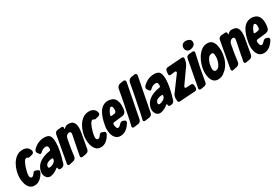

<svg xmlns="http://www.w3.org/2000/svg" viewBox="74 -1894 4404 3019"><g transform="rotate(-30 2276.0 -385.0)"><path d="M140 7Q83 7 50.5 -28.5Q18 -64 4.5 -115.5Q-9 -167 -9 -214Q-9 -270 7.5 -333Q24 -396 56.5 -451Q89 -506 137.5 -541.5Q186 -577 250 -577Q357 -577 378 -481Q378 -444 341 -434Q286 -420 283 -420Q271 -420 254 -431Q247 -436 241 -436Q213 -436 188 -385Q163 -334 147 -273Q131 -212 131 -182V-175Q131 -170 132 -160Q133 -150 141.5 -139Q150 -128 163 -128Q189 -128 214 -166Q232 -194 253 -194Q259 -194 265 -191L301 -178Q311 -174 317 -168Q323 -162 323 -149Q323 -139 318 -128Q292 -73 245.5 -33Q199 7 140 7Z M427 7Q379 7 354 -28.5Q329 -64 329 -107V-110Q329 -133 340 -168Q370 -251 446.5 -293Q523 -335 606 -345Q629 -348 630 -369L631 -386Q631 -436 592 -436Q539 -436 497 -394Q480 -377 468 -377Q458 -377 448 -390.5Q438 -404 428.5 -417.5Q419 -431 419 -444V-447Q419 -464 437 -484Q526 -573 640 -573Q697 -573 726 -551Q766 -519 766 -414Q766 -283 698 -65Q685 -26 642 -19L621 -17Q606 -17 597 -23Q588 -29 588 -45.5Q588 -62 580 -62Q573 -62 562 -54Q504 -3 427 7ZM487 -121Q513 -121 550 -141.5Q587 -162 595 -188L599 -205Q600 -208 600 -213Q600 -222 595 -224Q590 -226 582 -226Q545 -225 507.5 -208.5Q470 -192 462 -152Q462 -144 463.5 -135.5Q465 -127 472.5 -124Q480 -121 487 -121Z M773 -3Q748 -3 745 -31Q745 -36 833 -521Q843 -566 889 -572L958 -578Q990 -578 990 -553Q990 -549 988.5 -542.5Q987 -536 987 -533Q987 -528 989 -528Q994 -528 1002 -536Q1034 -567 1064 -568H1078Q1146 -568 1171 -530Q1196 -492 1196 -430Q1196 -394 1188 -348Q1157 -164 1139 -75Q1129 -29 1082 -19Q1015 -7 1010 -7Q982 -7 981 -36Q981 -43 1006 -169L1034 -309Q1053 -395 1053 -412Q1053 -426 1045 -436Q1037 -446 1023 -446Q1008 -446 988 -435Q962 -416 952 -378Q913 -173 904 -77Q896 -33 851 -20Q777 -3 773 -3Z M1344 7Q1287 7 1254.5 -28.5Q1222 -64 1208.5 -115.5Q1195 -167 1195 -214Q1195 -270 1211.5 -333Q1228 -396 1260.5 -451Q1293 -506 1341.5 -541.5Q1390 -577 1454 -577Q1561 -577 1582 -481Q1582 -444 1545 -434Q1490 -420 1487 -420Q1475 -420 1458 -431Q1451 -436 1445 -436Q1417 -436 1392 -385Q1367 -334 1351 -273Q1335 -212 1335 -182V-175Q1335 -170 1336 -160Q1337 -150 1345.5 -139Q1354 -128 1367 -128Q1393 -128 1418 -166Q1436 -194 1457 -194Q1463 -194 1469 -191L1505 -178Q1515 -174 1521 -168Q1527 -162 1527 -149Q1527 -139 1522 -128Q1496 -73 1449.5 -33Q1403 7 1344 7Z M1700 7Q1647 7 1616 -23.5Q1585 -54 1572 -99.5Q1559 -145 1559 -189Q1559 -225 1568 -269Q1589 -390 1634 -469Q1694 -573 1801 -573H1811Q1891 -566 1922 -517.5Q1953 -469 1953 -396Q1953 -371 1950 -345L1943 -306Q1929 -259 1878 -250L1721 -232Q1692 -230 1692 -200Q1697 -123 1729 -123Q1742 -123 1756 -132.5Q1770 -142 1780 -154Q1797 -174 1808.5 -179Q1820 -184 1829 -184Q1834 -184 1838 -183Q1842 -182 1867 -174Q1879 -169 1885.5 -162Q1892 -155 1892 -142Q1892 -132 1884 -118Q1806 7 1700 7ZM1739 -338 1787 -344Q1816 -350 1821 -377Q1823 -391 1823 -405Q1823 -467 1793 -467Q1777 -467 1757 -438.5Q1737 -410 1719 -363Q1717 -357 1717 -352Q1717 -342 1724 -340Q1731 -338 1739 -338Z M1947 -7Q1918 -7 1918 -32Q1918 -41 1944 -145Q2019 -511 2043 -652Q2056 -702 2105 -712L2160 -721L2171 -722Q2203 -722 2204 -690L2203 -677Q2142 -374 2085 -71Q2075 -23 2024 -16Z M2149 -7Q2120 -7 2120 -32Q2120 -41 2146 -145Q2221 -511 2245 -652Q2258 -702 2307 -712L2362 -721L2373 -722Q2405 -722 2406 -690L2405 -677Q2344 -374 2287 -71Q2277 -23 2226 -16Z M2421 7Q2373 7 2348 -28.5Q2323 -64 2323 -107V-110Q2323 -133 2334 -168Q2364 -251 2440.5 -293Q2517 -335 2600 -345Q2623 -348 2624 -369L2625 -386Q2625 -436 2586 -436Q2533 -436 2491 -394Q2474 -377 2462 -377Q2452 -377 2442 -390.5Q2432 -404 2422.5 -417.5Q2413 -431 2413 -444V-447Q2413 -464 2431 -484Q2520 -573 2634 -573Q2691 -573 2720 -551Q2760 -519 2760 -414Q2760 -283 2692 -65Q2679 -26 2636 -19L2615 -17Q2600 -17 2591 -23Q2582 -29 2582 -45.5Q2582 -62 2574 -62Q2567 -62 2556 -54Q2498 -3 2421 7ZM2481 -121Q2507 -121 2544 -141.5Q2581 -162 2589 -188L2593 -205Q2594 -208 2594 -213Q2594 -222 2589 -224Q2584 -226 2576 -226Q2539 -225 2501.5 -208.5Q2464 -192 2456 -152Q2456 -144 2457.5 -135.5Q2459 -127 2466.5 -124Q2474 -121 2481 -121Z M2778 3Q2742 3 2742 -33Q2741 -42 2741 -64Q2741 -114 2763 -144L2954 -403Q2961 -411 2963 -421Q2963 -441 2946 -441Q2923 -441 2916 -439L2898 -436Q2875 -431 2857 -431Q2838 -431 2833 -441Q2828 -451 2828 -467Q2830 -480 2831 -492.5Q2832 -505 2834 -517Q2842 -555 2881 -559L3146 -578Q3177 -578 3177 -549Q3177 -541 3176 -539Q3170 -476 3133 -422L2959 -176Q2953 -169 2950 -158Q2950 -136 2970 -136Q2994 -136 3016.5 -138.5Q3039 -141 3060 -141Q3099 -141 3099 -94L3100 -81Q3100 -55 3098 -49Q3092 -18 3058 -16Q2942 -10 2826 -1Q2786 3 2778 3Z M3316 -621Q3283 -621 3263.5 -643.5Q3244 -666 3244 -697Q3244 -733 3267.5 -755Q3291 -777 3326 -777Q3360 -777 3390.5 -760Q3421 -743 3421 -704Q3421 -661 3387.5 -641Q3354 -621 3316 -621ZM3154 1Q3129 1 3126 -26Q3126 -32 3219 -523Q3229 -565 3271 -570L3334 -576Q3348 -576 3359 -571.5Q3370 -567 3370 -550L3369 -539L3368 -537Q3305 -263 3274 -61Q3268 -18 3225 -10Z M3474 5Q3422 5 3392.5 -24.5Q3363 -54 3351 -98.5Q3339 -143 3339 -186Q3339 -264 3365 -342Q3382 -395 3414.5 -448Q3447 -501 3494 -537.5Q3541 -574 3601 -574Q3659 -574 3688.5 -541.5Q3718 -509 3728 -461.5Q3738 -414 3738 -368Q3738 -300 3719 -233Q3700 -166 3660 -110Q3628 -65 3579.5 -30Q3531 5 3474 5ZM3505 -135Q3546 -135 3571 -168.5Q3596 -202 3608 -246.5Q3620 -291 3620 -325Q3620 -372 3607 -392Q3601 -400 3587 -400Q3545 -400 3518.5 -364Q3492 -328 3479.5 -280Q3467 -232 3467 -196Q3467 -178 3475 -156.5Q3483 -135 3505 -135Z M3744 -3Q3719 -3 3716 -31Q3716 -36 3804 -521Q3814 -566 3860 -572L3929 -578Q3961 -578 3961 -553Q3961 -549 3959.5 -542.5Q3958 -536 3958 -533Q3958 -528 3960 -528Q3965 -528 3973 -536Q4005 -567 4035 -568H4049Q4117 -568 4142 -530Q4167 -492 4167 -430Q4167 -394 4159 -348Q4128 -164 4110 -75Q4100 -29 4053 -19Q3986 -7 3981 -7Q3953 -7 3952 -36Q3952 -43 3977 -169L4005 -309Q4024 -395 4024 -412Q4024 -426 4016 -436Q4008 -446 3994 -446Q3979 -446 3959 -435Q3933 -416 3923 -378Q3884 -173 3875 -77Q3867 -33 3822 -20Q3748 -3 3744 -3Z M4304 7Q4251 7 4220 -23.5Q4189 -54 4176 -99.5Q4163 -145 4163 -189Q4163 -225 4172 -269Q4193 -390 4238 -469Q4298 -573 4405 -573H4415Q4495 -566 4526 -517.5Q4557 -469 4557 -396Q4557 -371 4554 -345L4547 -306Q4533 -259 4482 -250L4325 -232Q4296 -230 4296 -200Q4301 -123 4333 -123Q4346 -123 4360 -132.5Q4374 -142 4384 -154Q4401 -174 4412.5 -179Q4424 -184 4433 -184Q4438 -184 4442 -183Q4446 -182 4471 -174Q4483 -169 4489.5 -162Q4496 -155 4496 -142Q4496 -132 4488 -118Q4410 7 4304 7ZM4343 -338 4391 -344Q4420 -350 4425 -377Q4427 -391 4427 -405Q4427 -467 4397 -467Q4381 -467 4361 -438.5Q4341 -410 4323 -363Q4321 -357 4321 -352Q4321 -342 4328 -340Q4335 -338 4343 -338Z"/></g></svg>

Font: Bangerz
Style: Bold
Weight: 700
Designer: vernon adams
Foundry: Vernon Adams
Version: Version 2.10;February 7, 2025;FontCreator 13.0.0.2683 64-bit